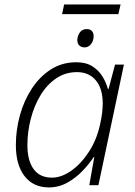

<svg xmlns="http://www.w3.org/2000/svg" viewBox="-20 -815 595 845"><path d="M195.3 9.8Q126.5 9.8 88.1 -39.8Q49.8 -89.4 49.8 -176.3Q49.8 -242.7 67.6 -307.4Q85.4 -372.1 119.9 -424.8Q154.3 -477.5 203.6 -509.3Q252.9 -541 315.9 -541Q358.4 -541 386.5 -523.2Q414.6 -505.4 430.9 -478.5Q447.3 -451.7 454.6 -424.3H458L486.3 -530.8H525.4L413.1 0H373L395 -124H392.6Q373 -94.2 343.5 -63.2Q314 -32.2 276.4 -11.2Q238.8 9.8 195.3 9.8ZM208.5 -33.2Q250.5 -33.2 293.7 -63.7Q336.9 -94.2 371.1 -146.7Q405.3 -199.2 419.9 -265.1Q426.8 -294.9 429.4 -317.9Q432.1 -340.8 432.1 -360.4Q432.1 -424.8 401.9 -461.2Q371.6 -497.6 318.8 -497.6Q267.6 -497.6 227.1 -470Q186.5 -442.4 158.4 -396Q130.4 -349.6 115.5 -292.2Q100.6 -234.9 100.6 -175.8Q100.6 -108.4 127.9 -70.8Q155.3 -33.2 208.5 -33.2ZM253.4 -752.9 262.2 -795.4H510.7L501 -752.9ZM352.5 -606.4Q338.4 -606.4 329.3 -614.7Q320.3 -623 320.3 -638.2Q320.3 -655.8 330.8 -671.4Q341.3 -687 361.3 -687Q377.4 -687 384.8 -678.2Q392.1 -669.4 392.1 -656.2Q392.1 -636.2 380.9 -621.3Q369.6 -606.4 352.5 -606.4Z"/></svg>

Font: Open Sans Light
Style: Italic
Weight: 300
Italic angle: -12°
Designer: Monotype Design Team
Foundry: Monotype Imaging Inc.
Version: Version 3.003; ttfautohint (v1.8.4)